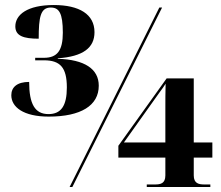

<svg xmlns="http://www.w3.org/2000/svg" viewBox="-20 -744 879 764"><path d="M174 -280C302 -280 373 -324 373 -403C373 -470 316 -507 210 -510V-512C311 -519 356 -554 356 -616C356 -687 296 -724 194 -724C88 -724 41 -685 41 -639C41 -601 74 -590 134 -590C134 -676 141 -714 182 -714C215 -714 230 -692 230 -614C230 -543 208 -514 155 -514H120V-504H155C219 -504 246 -476 246 -396C246 -323 223 -290 173 -290C119 -290 96 -330 96 -418C48 -418 25 -397 25 -365C25 -318 73 -280 174 -280ZM257 0H268L625 -714H614ZM564 0H817V-10H793C771 -10 751 -14 751 -46V-117H825V-177H751V-432H643L451 -164V-117H638V-46C638 -14 619 -10 597 -10H564ZM473 -177 616 -378C626 -391 632 -400 639 -411C638 -387 638 -335 638 -311V-177Z"/></svg>

Font: Noto Serif Display ExtraBold
Style: Regular
Weight: 800
Designer: Monotype Design Team
Foundry: Monotype Imaging Inc.
Version: Version 2.009